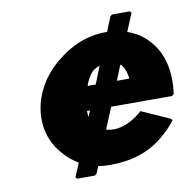

<svg xmlns="http://www.w3.org/2000/svg" viewBox="-75 -681 829 813"><g transform="rotate(-10 339.5 -274.5)"><path d="M506 -180C447 -128 392 -116 349 -128L387 -220H649L657 -227C671 -325 650 -401 606 -453L600 -460C576 -488 544 -508 509 -520L541 -597L535 -604H458L450 -597L425 -535H418C339 -535 264 -503 205 -452L203 -451L195 -444C139 -395 100 -329 90 -256C80 -184 100 -119 142 -70L143 -69L149 -62C166 -42 188 -24 211 -11L186 48L192 55H269L277 48L289 18C303 21 323 22 340 22C429 22 508 0 574 -57L575 -58L583 -65C600 -80 618 -98 633 -119L627 -126ZM430 -324 456 -389C457 -388 461 -385 463 -383C474 -368 482 -347 483 -324ZM339 -324H304C310 -344 322 -367 338 -383C347 -390 358 -396 369 -400ZM296 -220 285 -194C284 -200 283 -212 283 -220Z"/></g></svg>

Font: Hussar Woodtype
Style: BlkObl
Weight: 900
Foundry: Cannot Into Space Fonts
Version: Version 1.07